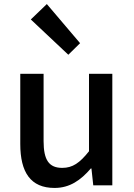

<svg xmlns="http://www.w3.org/2000/svg" viewBox="-20 -914 660 947"><path d="M249 13C324 13 378 -25 428 -83H431L440 0H534V-550H419V-168C373 -110 338 -86 287 -86C222 -86 195 -124 195 -218V-550H80V-204C80 -64 131 13 249 13ZM317 -644 375 -701 211 -894 132 -818Z"/></svg>

Font: Source Han Sans JP Medium
Style: Regular
Weight: 500
Designer: Ryoko NISHIZUKA 西塚涼子 (kana, bopomofo & ideographs); Paul D. Hunt (Latin, Greek & Cyrillic); Sandoll Communications 산돌커뮤니
Foundry: Adobe
Version: Version 2.002;hotconv 1.0.116;makeotfexe 2.5.65601